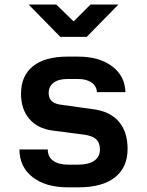

<svg xmlns="http://www.w3.org/2000/svg" viewBox="-20 -805 639 834"><path d="M241.7 -645 104.5 -785.2H224.6L299.8 -711.9L373 -785.2H494.1L356.9 -645ZM276.4 8.8Q178.2 8.8 121.6 -35.6Q64.5 -80.1 64.5 -155.8H187.5Q187.5 -123.5 210.9 -106.9Q234.4 -89.8 276.4 -89.8H319.8Q364.7 -89.8 389.6 -106.9Q414.1 -124 414.1 -155.8Q414.1 -185.5 397 -200.7Q379.9 -215.3 345.2 -220.2L208.5 -237.8Q142.6 -246.6 106.9 -289.1Q71.3 -331.1 71.3 -397.9Q71.3 -476.1 123.5 -517.6Q175.3 -559.1 273.4 -559.1H318.8Q410.6 -559.1 466.8 -517.1Q522.9 -475.1 524.9 -404.8H400.9Q399.9 -430.7 377.9 -446.3Q356 -461.9 318.8 -461.9H273.4Q233.4 -461.9 212.4 -445.3Q191.4 -428.7 191.4 -400.9Q191.4 -376 207 -363.8Q222.7 -351.6 252.4 -349.1L380.9 -331.1Q457 -322.3 495.6 -277.3Q534.2 -232.9 534.2 -158.2Q534.2 -78.1 479.5 -34.7Q424.8 8.8 319.8 8.8Z"/></svg>

Font: UDEV Gothic 35
Style: Bold
Weight: 700
Version: v2.1.0; ttfautohint (v1.8.4.7-5d5b-dirty) -l 6 -r 45 -G 200 